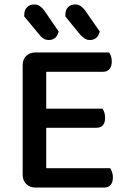

<svg xmlns="http://www.w3.org/2000/svg" viewBox="-20 -843 576 864"><path d="M140 1Q114 1 98 -15Q82 -31 82 -57V-550Q82 -576 98 -591.5Q114 -607 140 -607H471Q476 -601 479.5 -590Q483 -579 483 -566Q483 -544 472.5 -532Q462 -520 444 -520H188V-354H441Q446 -348 449.5 -337Q453 -326 453 -313Q453 -290 442.5 -279Q432 -268 414 -268H188V-86H476Q480 -80 484 -69Q488 -58 488 -45Q488 -22 477.5 -10.5Q467 1 449 1ZM89 -769V-774Q89 -799 102 -811Q115 -823 134 -823Q149 -823 160 -815Q171 -807 179 -796L244 -701Q239 -681 227.5 -672Q216 -663 200 -663Q186 -663 175.5 -669.5Q165 -676 157 -687ZM274 -769V-774Q274 -799 286.5 -811Q299 -823 319 -823Q333 -823 344 -815Q355 -807 363 -796L429 -701Q424 -681 412.5 -672Q401 -663 385 -663Q371 -663 360.5 -670Q350 -677 341 -687Z"/></svg>

Font: Baloo Paaji 2 Medium
Style: Regular
Weight: 500
Designer: Shuchita Grover, Noopur Datye and Ek Type
Foundry: Ek Type
Version: Version 1.640;hotconv 1.0.111;makeotfexe 2.5.65597; ttfautoh